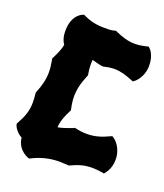

<svg xmlns="http://www.w3.org/2000/svg" viewBox="-137 -805 788 923"><g transform="rotate(20 257.5 -344.0)"><path d="M250 -450C247 -467 245 -482 245 -496C245 -505 245 -514 246 -524C262 -520 277 -515 296 -512L303 -511C324 -516 342 -519 360 -519C390 -519 419 -511 457 -495L463 -493L469 -497C470 -498 508 -525 511 -584V-592C511 -646 484 -671 482 -672L478 -676L472 -675C449 -669 429 -666 409 -666C376 -666 346 -675 308 -692L304 -694L300 -693C283 -687 260 -688 244 -688C206 -688 172 -695 138 -712L134 -714L129 -712C127 -712 75 -695 75 -611C75 -580 83 -558 93 -545C88 -520 78 -497 63 -468L61 -465L62 -460C66 -437 69 -416 69 -396C69 -361 61 -327 44 -286L43 -280C45 -263 46 -248 46 -235C46 -190 35 -160 10 -115L8 -111L9 -106C9 -105 18 -75 53 -56C60 10 121 26 117 25L121 26L126 24C170 1 217 -10 265 -10C279 -10 293 -8 308 -8L311 -7L315 -9C353 -27 384 -36 422 -36C439 -36 457 -34 477 -31L483 -29L488 -34C489 -36 514 -63 514 -109C514 -115 514 -122 513 -129C504 -187 467 -208 465 -209L460 -212L454 -209C412 -189 379 -180 342 -180C324 -180 304 -182 282 -187L278 -188L274 -186C271 -184 268 -183 265 -182C238 -173 224 -166 198 -162C200 -193 210 -220 229 -257L231 -261L230 -265C225 -288 222 -308 222 -329C222 -364 230 -399 249 -443L250 -446Z"/></g></svg>

Font: Hanalei Fill
Style: Regular
Weight: 400
Designer: Astigmatic (AOETI)
Foundry: Astigmatic (AOETI)
Version: Version 1.000